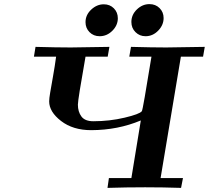

<svg xmlns="http://www.w3.org/2000/svg" viewBox="-20 -914 1016 934"><path d="M145 -638.2 152.8 -686Q255.9 -683.1 324.2 -683.1L512.2 -686L503.9 -638.2H396Q358.9 -429.2 358.9 -404.8Q358.9 -370.6 376 -347.4Q393.1 -324.2 434.1 -324.2Q513.2 -324.2 586.2 -341.6Q659.2 -358.9 669.9 -373Q672.9 -377 684.3 -443.4Q695.8 -509.8 706.1 -574.2L716.8 -638.2H608.9L617.2 -686Q720.2 -683.1 788.1 -683.1L976.1 -686L967.8 -638.2H859.9L761.2 -47.9H870.1L860.8 0Q773.9 -2.9 686 -2.9Q594.2 -2.9 502.9 0L509.8 -47.9H619.1L665 -328.1Q553.2 -281.2 423.8 -280.8Q335 -280.8 277.1 -325.4Q219.2 -370.1 219.2 -420.9Q219.2 -435.1 224.1 -463.6Q229 -492.2 238 -543.2Q247.1 -594.2 252.9 -638.2ZM396 -806.2Q396 -841.3 423.6 -867.2Q451.2 -893.1 484.9 -893.1Q514.6 -893.1 533.9 -873.5Q553.2 -854 553.2 -825.2Q553.2 -791 526.6 -764.4Q500 -737.8 464.8 -737.8Q435.1 -737.8 415.5 -757.6Q396 -777.3 396 -806.2ZM619.1 -807.1Q619.1 -842.3 646 -868.2Q672.9 -894 707 -894Q736.8 -894 756.3 -874.5Q775.9 -855 775.9 -826.2Q775.9 -792 749.5 -764.9Q723.1 -737.8 688 -737.8Q659.2 -737.8 639.2 -757.6Q619.1 -777.3 619.1 -807.1Z"/></svg>

Font: CMU Serif Extra
Style: BoldSlanted
Weight: 700
Italic angle: -9.46001°
Version: Version 0.7.0